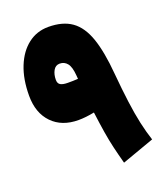

<svg xmlns="http://www.w3.org/2000/svg" viewBox="-139 -843 816 948"><g transform="rotate(-20 269.0 -369.0)"><path d="M293.5 -273.4Q247.6 -264.2 210 -264.2Q123 -264.2 72 -316.9Q21 -369.6 21 -460Q21 -547.4 47.1 -612.1Q73.2 -676.8 119.4 -712.2Q165.5 -747.6 225.6 -747.6Q301.3 -747.6 348.1 -714.4Q395 -681.2 420.2 -608.6Q445.3 -536.1 455.1 -418.5Q462.9 -331.1 471.7 -264.9Q480.5 -198.7 491.9 -146.7Q503.4 -94.7 518.1 -50.3L348.6 10.3Q335 -40 325.7 -79.8Q316.4 -119.6 309.1 -164.6Q301.8 -209.5 293.5 -273.4ZM276.4 -456.5 274.9 -475.1Q271.5 -520.5 256.3 -539.3Q241.2 -558.1 216.8 -558.1Q194.8 -558.1 183.3 -537.6Q171.9 -517.1 171.9 -488.8Q171.9 -469.7 184.6 -462.4Q197.3 -455.1 222.7 -455.1Q235.4 -455.1 249 -455.3Q262.7 -455.6 276.4 -456.5Z"/></g></svg>

Font: Estedad-FD Black
Style: Regular
Weight: 900
Designer: Amin Abedi
Version: Version 7.3